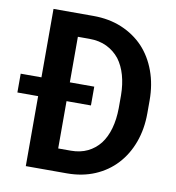

<svg xmlns="http://www.w3.org/2000/svg" viewBox="-102 -783 783 855"><g transform="rotate(10 289.5 -355.5)"><path d="M71.3 0H256.8Q326.2 0 382.8 -23.9Q439.5 -47.9 479.5 -91.3Q519.5 -134.3 541.5 -194.3Q563.5 -254.4 563.5 -326.2V-383.8Q563.5 -455.6 541.5 -515.9Q519.5 -576.2 479 -619.6Q438 -662.6 380.4 -686.8Q322.8 -710.9 251.5 -710.9H71.3V-401.4H-22.5V-316.4H71.3ZM310.1 -316.4V-401.4H199.7V-607.4H251.5Q296.9 -607.4 330.8 -590.8Q364.7 -574.2 388.2 -544.9Q410.6 -515.1 422.1 -474.4Q433.6 -433.6 434.1 -384.8V-326.2Q433.6 -274.9 421.9 -233.6Q410.2 -192.4 388.2 -163.6Q365.2 -134.3 332.3 -118.4Q299.3 -102.5 256.8 -102.5H199.7V-316.4Z"/></g></svg>

Font: Roboto Mono SemiBold
Style: Regular
Weight: 600
Monospace: yes
Designer: Google
Version: Version 3.000